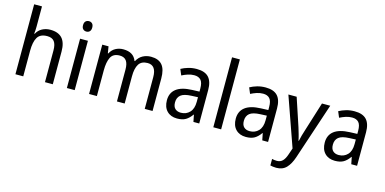

<svg xmlns="http://www.w3.org/2000/svg" viewBox="-88 -1268 4041 2015"><g transform="rotate(15 1932.5 -260.0)"><path d="M163 -540Q163 -498 158 -463H164Q185 -504 225 -525Q265 -546 312 -546Q399 -546 441.5 -499Q484 -452 484 -355V0H399V-345Q399 -410 375 -441.5Q351 -473 298 -473Q222 -473 192.5 -423.5Q163 -374 163 -278V0H78V-760H163Z M681 -738Q702 -738 716 -724Q730 -710 730 -681Q730 -653 716 -639Q702 -625 681 -625Q659 -625 644.5 -639Q630 -653 630 -681Q630 -710 644 -724Q658 -738 681 -738ZM722 -536V0H637V-536Z M1407 -546Q1488 -546 1528 -499.5Q1568 -453 1568 -353V0H1483V-345Q1483 -473 1389 -473Q1322 -473 1293.5 -427.5Q1265 -382 1265 -296V0H1181V-346Q1181 -411 1157.5 -442Q1134 -473 1086 -473Q1015 -473 989 -421.5Q963 -370 963 -279V0H878V-536H946L958 -463H963Q984 -505 1022 -525.5Q1060 -546 1105 -546Q1217 -546 1249 -458H1254Q1278 -503 1318 -524.5Q1358 -546 1407 -546Z M1903 -546Q1992 -546 2033.5 -501Q2075 -456 2075 -364V0H2012L1997 -75H1994Q1964 -32 1928.5 -11Q1893 10 1835 10Q1766 10 1725 -32Q1684 -74 1684 -149Q1684 -229 1740.5 -273Q1797 -317 1911 -321L1991 -324V-357Q1991 -422 1966.5 -449Q1942 -476 1895 -476Q1860 -476 1826.5 -465Q1793 -454 1762 -438L1735 -502Q1769 -521 1812 -533.5Q1855 -546 1903 -546ZM1923 -260Q1840 -257 1806 -229Q1772 -201 1772 -149Q1772 -103 1795.5 -81Q1819 -59 1858 -59Q1916 -59 1953.5 -98Q1991 -137 1991 -213V-263Z M2313 0H2228V-760H2313Z M2651 -546Q2740 -546 2781.5 -501Q2823 -456 2823 -364V0H2760L2745 -75H2742Q2712 -32 2676.5 -11Q2641 10 2583 10Q2514 10 2473 -32Q2432 -74 2432 -149Q2432 -229 2488.5 -273Q2545 -317 2659 -321L2739 -324V-357Q2739 -422 2714.5 -449Q2690 -476 2643 -476Q2608 -476 2574.5 -465Q2541 -454 2510 -438L2483 -502Q2517 -521 2560 -533.5Q2603 -546 2651 -546ZM2671 -260Q2588 -257 2554 -229Q2520 -201 2520 -149Q2520 -103 2543.5 -81Q2567 -59 2606 -59Q2664 -59 2701.5 -98Q2739 -137 2739 -213V-263Z M2900 -536H2990L3091 -232Q3102 -196 3112 -161.5Q3122 -127 3128 -95H3132Q3137 -120 3147 -157Q3157 -194 3170 -232L3265 -536H3355L3151 77Q3125 155 3084.5 197.5Q3044 240 2975 240Q2955 240 2939 237.5Q2923 235 2910 232V161Q2920 164 2934 166Q2948 168 2962 168Q3001 168 3025 143.5Q3049 119 3065 70L3089 0Z M3618 -546Q3707 -546 3748.5 -501Q3790 -456 3790 -364V0H3727L3712 -75H3709Q3679 -32 3643.5 -11Q3608 10 3550 10Q3481 10 3440 -32Q3399 -74 3399 -149Q3399 -229 3455.5 -273Q3512 -317 3626 -321L3706 -324V-357Q3706 -422 3681.5 -449Q3657 -476 3610 -476Q3575 -476 3541.5 -465Q3508 -454 3477 -438L3450 -502Q3484 -521 3527 -533.5Q3570 -546 3618 -546ZM3638 -260Q3555 -257 3521 -229Q3487 -201 3487 -149Q3487 -103 3510.5 -81Q3534 -59 3573 -59Q3631 -59 3668.5 -98Q3706 -137 3706 -213V-263Z"/></g></svg>

Font: Noto Sans Gurmukhi UI SemiCondensed
Style: Regular
Weight: 400
Width: 4
Designer: Jelle Bosma - Monotype Design Team
Foundry: Monotype Imaging Inc.
Version: Version 2.004; ttfautohint (v1.8.4.7-5d5b)